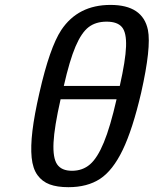

<svg xmlns="http://www.w3.org/2000/svg" viewBox="-20 -756 631 789"><path d="M459 -348.1H229Q203.1 -233.9 200 -170.4Q196.8 -106.9 214.8 -80.6Q232.9 -54.2 275.9 -54.2Q319.3 -54.2 349.9 -80.6Q380.4 -106.9 406.7 -170.7Q433.1 -234.4 459 -348.1ZM472.2 -402.8Q496.1 -508.8 498 -565.4Q500 -622.1 481.2 -644.5Q462.4 -667 418 -667Q373.5 -667 344.2 -644.5Q314.9 -622.1 290.5 -565.2Q266.1 -508.3 242.2 -402.8ZM560.1 -375Q524.9 -224.1 484.1 -139.6Q443.4 -55.2 391.1 -21Q338.9 13.2 261.2 13.2Q214.8 13.2 184.1 1.7Q153.3 -9.8 134 -36.4Q114.7 -63 110.1 -108.2Q105.5 -153.3 113.3 -218.5Q121.1 -283.7 142.1 -375Q184.1 -560.1 231.9 -632.8Q300.8 -735.8 434.1 -735.8Q566.9 -735.8 587.9 -632.8Q602.1 -561.5 560.1 -375Z"/></svg>

Font: Perun
Style: Italic
Weight: 400
Italic angle: -12°
Foundry: Stefan Peev, Context Ltd
Version: Version 001.000